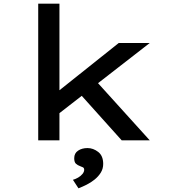

<svg xmlns="http://www.w3.org/2000/svg" viewBox="-20 -760 932 1040"><path d="M289 -137 278 -252 623 -527H791ZM187 0V-740H302V0ZM639 0 385 -283 468 -357 791 0ZM405 260 375 214Q389 210 403 202Q417 194 426.5 182.5Q436 171 436 160Q436 150 429.5 146.5Q423 143 414 140Q400 135 391 126.5Q382 118 382 97Q382 70 403 56Q424 42 454 42Q485 42 512 63Q539 84 539 128Q539 154 526 175Q513 196 492.5 212.5Q472 229 449 240.5Q426 252 405 260Z"/></svg>

Font: Lexend Tera Medium
Style: Regular
Weight: 500
Designer: Bonnie Shaver-Troup, Thomas Jockin
Foundry: Lexend
Version: Version 1.007